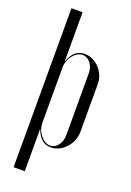

<svg xmlns="http://www.w3.org/2000/svg" viewBox="-163 -758 673 984"><g transform="rotate(20 173.0 -265.5)"><path d="M108.1 -464V-699H47.4V168H108.1V-33.6V-59.9H110.1Q122 -26.1 142.2 -9.3Q162.5 7.5 190.6 7.5Q214 7.5 234.9 -2.8Q255.9 -13.1 272.1 -30.7Q288.2 -48.2 297.7 -71.1Q307.1 -94 307.1 -119.4V-379.8Q307.1 -404.8 297.9 -426.7Q288.6 -448.6 272.8 -465.6Q257 -482.6 236.1 -492.6Q215.2 -502.5 192.2 -502.5Q163.1 -502.5 142.4 -485.3Q121.8 -468.1 110.1 -433.4H108.1ZM108.1 -96.5V-398.2Q108.1 -416.2 114.3 -433.5Q120.5 -450.8 131.2 -464.2Q142 -477.8 155.5 -485.8Q169 -493.9 184.2 -493.9Q209.4 -493.9 227.1 -471.1Q244.9 -448.4 244.9 -414.6V-78.5Q244.9 -45.4 227.3 -22.7Q209.8 0 184.2 0Q169.6 0 156.1 -8.1Q142.6 -16.1 131.9 -29.6Q121.1 -43.1 114.6 -60.4Q108.1 -77.8 108.1 -96.5Z"/></g></svg>

Font: Moniqa Black
Style: Regular
Weight: 900
Designer: Rajesh Rajput
Foundry: Rajesh Rajput
Version: Version 1.000